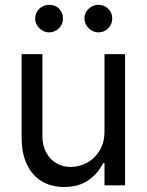

<svg xmlns="http://www.w3.org/2000/svg" viewBox="-20 -749 593 776"><path d="M402.3 -530.3H485.4V0H402.3V-89.8H396.5Q376 -46.9 336.4 -20Q296.9 6.8 239.3 6.8Q188.5 6.8 149.9 -15.6Q111.3 -38.1 89.4 -83Q67.4 -127.9 67.4 -193.4V-530.3H151.4V-199.2Q151.4 -162.1 166 -133.8Q180.7 -105.5 207 -89.8Q233.4 -74.2 266.6 -74.2Q298.8 -74.2 330.1 -90.3Q361.3 -106.4 381.8 -139.2Q402.3 -171.9 402.3 -217.8ZM122.1 -673.8Q122.1 -689.5 129.9 -702.1Q137.7 -714.8 150.4 -722.2Q163.1 -729.5 177.7 -729.5Q194.3 -729.5 207 -722.7Q219.7 -715.8 227.1 -703.1Q234.4 -690.4 234.4 -673.8Q234.4 -659.2 227.1 -646.5Q219.7 -633.8 207 -626Q194.3 -618.2 177.7 -618.2Q164.1 -618.2 150.9 -626Q137.7 -633.8 129.9 -647Q122.1 -660.2 122.1 -673.8ZM321.3 -673.8Q321.3 -689.5 329.1 -702.1Q336.9 -714.8 350.1 -722.2Q363.3 -729.5 377.9 -729.5Q393.6 -729.5 406.2 -722.2Q418.9 -714.8 426.3 -702.1Q433.6 -689.5 433.6 -673.8Q433.6 -659.2 426.3 -646.5Q418.9 -633.8 406.2 -626Q393.6 -618.2 377.9 -618.2Q363.3 -618.2 350.1 -626Q336.9 -633.8 329.1 -647Q321.3 -660.2 321.3 -673.8Z"/></svg>

Font: Pretendard Std Variable
Style: Regular
Weight: 400
Designer: Base glyphs from Inter by Rasmus Andersson; Hangeul glyphs from Noto Sans CJK(Source Han Sans) by Jang Soo-young and Kan
Foundry: Kil Hyung-jin
Version: Version 1.309;Glyphs 3.2 (3225)